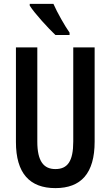

<svg xmlns="http://www.w3.org/2000/svg" viewBox="-20 -958 569 988"><path d="M255 -938H133V-929C158 -889 230 -811 265 -778H338V-790C314 -824 274 -894 255 -938ZM467 -714H357V-230C357 -127 327 -88 265 -88C205 -88 172 -128 172 -229V-714H62V-227C62 -66 133 10 265 10C397 10 467 -66 467 -229Z"/></svg>

Font: Noto Sans Display Condensed Medium
Style: Regular
Weight: 500
Width: 3
Designer: Monotype Design Team
Foundry: Monotype Imaging Inc.
Version: Version 1.900